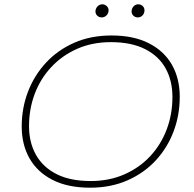

<svg xmlns="http://www.w3.org/2000/svg" viewBox="-20 -869 901 893"><path d="M399 4Q296 4 225 -32Q154 -68 117.5 -132Q81 -196 81 -281Q81 -366 110 -442Q139 -518 193.5 -577Q248 -636 325 -670Q402 -704 499 -704Q601 -704 672 -668Q743 -632 779.5 -568Q816 -504 816 -419Q816 -334 787.5 -258Q759 -182 704.5 -123Q650 -64 572.5 -30Q495 4 399 4ZM402 -27Q488 -27 558.5 -58Q629 -89 679 -143Q729 -197 755.5 -267.5Q782 -338 782 -418Q782 -494 750 -551.5Q718 -609 654 -641Q590 -673 496 -673Q409 -673 339 -642Q269 -611 218.5 -557Q168 -503 141.5 -432.5Q115 -362 115 -282Q115 -206 147.5 -148.5Q180 -91 243.5 -59Q307 -27 402 -27ZM621 -788Q609 -788 600.5 -796Q592 -804 592 -816Q592 -829 601 -839Q610 -849 623 -849Q635 -849 643.5 -841Q652 -833 652 -821Q652 -807 643 -797.5Q634 -788 621 -788ZM453 -788Q441 -788 432.5 -796Q424 -804 424 -816Q424 -829 433.5 -839Q443 -849 456 -849Q467 -849 476 -841Q485 -833 485 -821Q485 -807 475.5 -797.5Q466 -788 453 -788Z"/></svg>

Font: Montserrat ExtraLight
Style: Italic
Weight: 200
Italic angle: -11.3°
Designer: Julieta Ulanovsky
Foundry: Julieta Ulanovsky
Version: Version 9.000; ttfautohint (v1.8.4.7-5d5b)